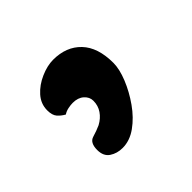

<svg xmlns="http://www.w3.org/2000/svg" viewBox="-73 -180 394 394"><g transform="rotate(-45 124.0 16.5)"><path d="M197 -6Q197 12 187.5 35.5Q178 59 162.5 81Q147 103 127.5 117Q108 131 87 131Q71 131 59 123Q47 115 47 97Q47 76 60.5 72Q74 68 85 63Q98 56 105.5 45Q113 34 113 20Q113 9 104 1Q95 -7 80 -7Q74 -7 66.5 -5.5Q59 -4 53 0Q44 -5 38 -12Q32 -19 32 -33Q32 -52 45 -66.5Q58 -81 77.5 -89.5Q97 -98 114 -98Q152 -98 174.5 -74.5Q197 -51 197 -6Z"/></g></svg>

Font: Quicksand Light SemiBold
Style: Regular
Weight: 600
Version: Version 3.004